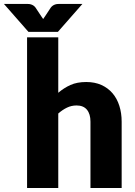

<svg xmlns="http://www.w3.org/2000/svg" viewBox="-82 -934 672 954"><path d="M207.5 -473Q235.5 -497 268.2 -511.8Q301 -526.5 346.5 -526.5Q389 -526.5 421.8 -511.8Q454.5 -497 477 -470.8Q499.5 -444.5 511 -408.2Q522.5 -372 522.5 -329.5V0H367.5V-329.5Q367.5 -367.5 350 -388.8Q332.5 -410 298.5 -410Q273 -410 250.8 -399.2Q228.5 -388.5 207.5 -370V0H52.5V-748.5H207.5ZM327.5 -914.5 205.5 -775.5H59.5L-62.5 -914.5H49.5Q54 -914.5 59.8 -914.2Q65.5 -914 71.5 -912.2Q77.5 -910.5 83.2 -907Q89 -903.5 94 -897L123.5 -852.5Q126 -849 128.2 -845.8Q130.5 -842.5 132.5 -839.5Q134.5 -842.5 136.8 -845.8Q139 -849 141.5 -852.5L170.5 -896.5Q175.5 -903 181.5 -906.8Q187.5 -910.5 193.5 -912.2Q199.5 -914 205.2 -914.2Q211 -914.5 215.5 -914.5Z"/></svg>

Font: Lato 2
Style: Regular
Weight: 900
Designer: Lukasz Dziedzic with Adam Twardoch and Botio Nikoltchev
Foundry: tyPoland Lukasz Dziedzic
Version: Version 2.015; 2015-08-06; http://www.latofonts.com/